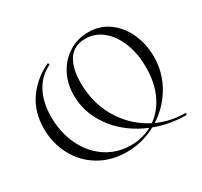

<svg xmlns="http://www.w3.org/2000/svg" viewBox="-136 -817 1062 1010"><g transform="rotate(-30 394.5 -312.0)"><path d="M49 -312Q49 -414 101 -487.5Q153 -561 237 -600Q240 -601 242.5 -595.5Q245 -590 242 -589Q180 -560 146.5 -497Q113 -434 113 -346Q113 -253 149.5 -175.5Q186 -98 252.5 -53Q319 -8 404 -8Q480 -8 542 -45.5Q604 -83 640 -154.5Q676 -226 676 -324Q676 -408 649.5 -474Q623 -540 577 -577Q531 -614 473 -614Q405 -614 371 -564.5Q337 -515 337 -423Q337 -306 390.5 -212Q444 -118 535 -65Q626 -12 735 -12Q737 -12 737 -6Q737 0 735 0Q610 0 503.5 -52Q397 -104 335 -192.5Q273 -281 273 -385Q273 -457 303.5 -514Q334 -571 386.5 -603.5Q439 -636 504 -636Q576 -636 629.5 -596Q683 -556 711.5 -491.5Q740 -427 740 -353Q740 -254 689 -170Q638 -86 552 -37Q466 12 367 12Q273 12 200.5 -31.5Q128 -75 88.5 -149.5Q49 -224 49 -312Z"/></g></svg>

Font: Cormorant Unicase Light
Style: Regular
Weight: 300
Designer: Christian Thalmann (Catharsis Fonts)
Foundry: Catharsis Fonts
Version: Version 4.000